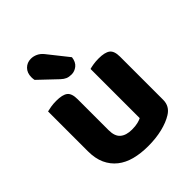

<svg xmlns="http://www.w3.org/2000/svg" viewBox="-209 -857 994 994"><g transform="rotate(-45 288.0 -360.0)"><path d="M520 -100Q520 -53 479 -28Q447 -8 400 3.5Q353 15 296 15Q242 15 198 3.5Q154 -8 122.5 -33Q91 -58 73.5 -96Q56 -134 56 -188V-479Q67 -482 85 -485Q103 -488 125 -488Q170 -488 189.5 -473Q209 -458 209 -416V-189Q209 -144 232 -124.5Q255 -105 297 -105Q323 -105 340.5 -109.5Q358 -114 367 -119V-479Q377 -482 395 -485Q413 -488 435 -488Q480 -488 500 -473Q520 -458 520 -416ZM122 -644Q121 -648 120.5 -654.5Q120 -661 120 -665Q120 -697 139 -716Q158 -735 186 -735Q204 -735 221.5 -727Q239 -719 253 -702L342 -590Q338 -558 319 -543Q300 -528 278 -528Q259 -528 246 -533.5Q233 -539 219 -552Z"/></g></svg>

Font: Baloo Thambi 2
Style: Bold
Weight: 700
Designer: Aadarsh Rajan and Ek Type
Foundry: Ek Type
Version: Version 1.640;hotconv 1.0.111;makeotfexe 2.5.65597; ttfautoh